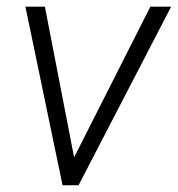

<svg xmlns="http://www.w3.org/2000/svg" viewBox="-20 -548 526 568"><path d="M112.8 -528.3H55.2L165 0H212.4L486.3 -528.3H424.8L199.2 -82.5Z"/></svg>

Font: Roboto Light
Style: Italic
Weight: 300
Italic angle: -12°
Designer: Google
Version: Version 2.137; 2017